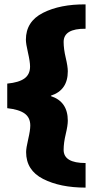

<svg xmlns="http://www.w3.org/2000/svg" viewBox="-20 -725 448 875"><path d="M370 130Q254 130 176.5 90.5Q99 51 99 -32Q99 -50 108.5 -90.5Q118 -131 118 -153Q118 -189 92.5 -207.5Q67 -226 13 -232V-344Q66 -349 91.5 -367.5Q117 -386 117 -422Q117 -444 107.5 -485Q98 -526 98 -544Q98 -627 176 -666.5Q254 -706 370 -705V-594Q270 -595 270 -534Q270 -502 279.5 -462Q289 -422 289 -400Q289 -314 212 -289V-287Q289 -262 289 -175Q289 -153 279.5 -113.5Q270 -74 270 -42Q270 18 370 18Z"/></svg>

Font: Martel Sans Heavy
Style: Regular
Weight: 900
Designer: Dan Reynolds and Mathieu Réguer
Foundry: Dan Reynolds and Mathieu Réguer
Version: Version 1.001;PS 001.001;hotconv 1.0.70;makeotf.lib2.5.58329